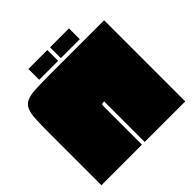

<svg xmlns="http://www.w3.org/2000/svg" viewBox="-182 -852 1004 1004"><g transform="rotate(-45 320.0 -350.0)"><path d="M310 0H10V-375Q10 -443 12 -485.5Q14 -528 24.5 -551.5Q35 -575 58.5 -585.5Q82 -596 125 -598Q168 -600 235 -600H630V0H330V-300Q315 -300 312.5 -297.5Q310 -295 310 -280ZM170 -700H310V-620H170ZM330 -700H470V-620H330Z"/></g></svg>

Font: Badeen Display
Style: Regular
Weight: 400
Version: Version 1.000; ttfautohint (v1.8.4.7-5d5b)